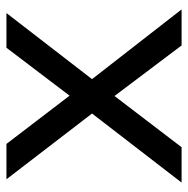

<svg xmlns="http://www.w3.org/2000/svg" viewBox="-14 -556 570 581"><g transform="rotate(-90 270.5 -265.0)"><path d="M533 0H424L271 -203L116 0H9L218 -271L19 -530H126L272 -339L417 -530H522L322 -271Z"/></g></svg>

Font: Argentum Novus
Style: Regular
Weight: 400
Designer: Julieta Ulanovsky
Foundry: Julieta Ulanovsky
Version: Version 7.20;July 27, 2021;FontCreator 13.0.0.2683 64-bit